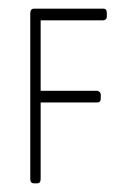

<svg xmlns="http://www.w3.org/2000/svg" viewBox="-20 -424 306 444"><path d="M219 -377H74V-214H205Q207 -214 210 -211.5Q213 -209 213 -205V-198Q213 -190 210 -188.5Q207 -187 205 -187H74V-10Q74 0 66 0H59Q50 0 50 -10V-393Q50 -404 59 -404H219Q227 -404 227 -394V-386Q227 -381 224 -379Q221 -377 219 -377Z"/></svg>

Font: Chathura Light
Style: Regular
Weight: 300
Designer: Appaji Ambarisha Darbha
Foundry: Aditya Fonts
Version: Version 1.002 2016